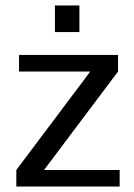

<svg xmlns="http://www.w3.org/2000/svg" viewBox="-20 -686 494 706"><path d="M420 0H40V-61L312 -423H50V-484H414V-423L142 -61H420ZM272 -568H182V-666H272Z"/></svg>

Font: Play
Style: Regular
Weight: 400
Designer: Jonas Hecksher
Foundry: Jonas Hecksher, Playtypeª, e-types AS
Version: Version 1.002